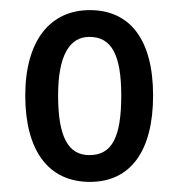

<svg xmlns="http://www.w3.org/2000/svg" viewBox="-20 -742 354 380"><path d="M283 -553C283 -665 236 -722 158 -722C78 -722 30 -660 30 -553C30 -445 75 -382 158 -382C239 -382 283 -444 283 -553ZM95 -553C95 -633 118 -669 157 -669C201 -669 220 -633 220 -553C220 -471 202 -435 157 -435C115 -435 95 -471 95 -553Z"/></svg>

Font: Noto Sans UI Condensed
Style: Regular
Weight: 400
Width: 3
Designer: Monotype Design Team
Foundry: Monotype Imaging Inc.
Version: Version 1.901